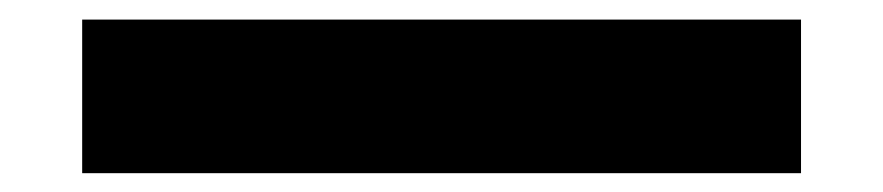

<svg xmlns="http://www.w3.org/2000/svg" viewBox="-20 -486 920 200"><path d="M65.6 -305.6V-465.6H814.4V-305.6Z"/></svg>

Font: Paperlogy 8 ExtraBold
Style: Regular
Weight: 800
Designer: redesigned by Lee Juim, glyphs from Gmarket Sans & Montserrat
Foundry: PT&
Version: Version 1.001